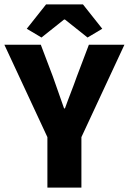

<svg xmlns="http://www.w3.org/2000/svg" viewBox="-28 -855 587 875"><path d="M188 0H343V-230L539 -651H377L322 -506C305 -457 286 -412 268 -361H264C246 -412 230 -457 213 -506L158 -651H-8L188 -230ZM161 -684 264 -766H268L371 -684L438 -724L350 -835H182L94 -724Z"/></svg>

Font: Source Sans Pro
Style: Bold
Weight: 700
Designer: Paul D. Hunt
Foundry: Adobe Systems Incorporated
Version: Version 3.006;hotconv 1.0.111;makeotfexe 2.5.65597